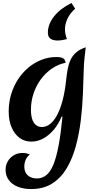

<svg xmlns="http://www.w3.org/2000/svg" viewBox="-20 -954 659 1303"><path d="M398 -163Q377 -111 344.5 -73Q312 -35 273.5 -14Q235 7 193 7Q147 7 112.5 -18.5Q78 -44 58.5 -90Q39 -136 39 -197Q39 -258 55.5 -313.5Q72 -369 102 -415Q132 -461 172.5 -495Q213 -529 261.5 -548Q310 -567 363 -567Q395 -567 409 -558Q423 -549 425 -528Q375 -518 332 -488.5Q289 -459 257 -415.5Q225 -372 207.5 -319Q190 -266 190 -209Q190 -172 198.5 -145.5Q207 -119 224 -105.5Q241 -92 264 -92Q294 -92 320.5 -113Q347 -134 368.5 -175Q390 -216 405.5 -275.5Q421 -335 429 -412Q433 -449 439 -483Q445 -517 458 -546Q471 -575 496 -597.5Q521 -620 562 -633Q557 -590 554 -565Q551 -540 550 -520.5Q549 -501 548 -473Q546 -400 542.5 -312.5Q539 -225 528 -135Q517 -45 494.5 38Q472 121 433.5 186.5Q395 252 335.5 290.5Q276 329 191 329Q139 329 100 313Q61 297 39.5 267.5Q18 238 18 200Q18 150 51.5 117Q85 84 134 84Q147 84 158.5 86.5Q170 89 183 94Q165 107 155 129Q145 151 145 177Q145 214 168 235.5Q191 257 231 257Q267 257 295 234Q323 211 343 161.5Q363 112 378 32Q393 -48 404 -162ZM434 -689Q421 -685 403 -682Q385 -679 369 -679Q353 -679 338.5 -683.5Q324 -688 314.5 -699.5Q305 -711 305 -733Q305 -788 345 -840.5Q385 -893 465 -934L490 -895Q456 -865 438.5 -828.5Q421 -792 421 -754Q421 -738 424.5 -721.5Q428 -705 434 -689Z"/></svg>

Font: Merienda
Style: Bold
Weight: 700
Designer: Eduardo Rodriguez Tunni
Foundry: Eduardo Rodriguez Tunni
Version: Version 2.001